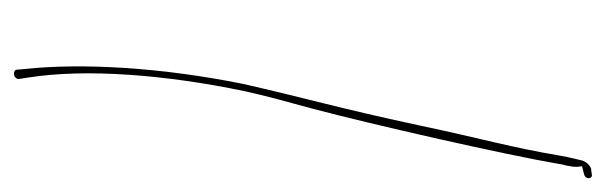

<svg xmlns="http://www.w3.org/2000/svg" viewBox="-312 -374 856 271"><g transform="rotate(90 115.5 -238.0)"><path d="M199 -600C187 -529 177 -499 156 -400C132 -288 119 -246 98 -154C75 -40 68 72 77 156L78 167C81 172 91 170 91 163L89 150C76 68 85 -44 108 -155C115 -187 124 -219 133 -252C156 -339 198 -524 211 -600V-601C215 -617 216 -623 214 -632L226 -635C233 -637 232 -646 227 -646L220 -645H219C215 -645 208 -639 206 -632C205 -627 202 -617 199 -600ZM79 166 78 167Z"/></g></svg>

Font: Stray Cat
Style: HlExtObl
Weight: 100
Version: Version 1.0